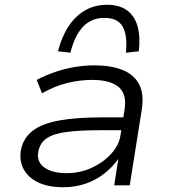

<svg xmlns="http://www.w3.org/2000/svg" viewBox="-20 -777 709 805"><path d="M244 8Q182 8 139.5 -12.5Q97 -33 78.5 -69Q60 -105 68 -150Q79 -200 118 -229.5Q157 -259 229 -272Q301 -285 411 -285H513L504 -231H400Q312 -231 257.5 -223.5Q203 -216 175.5 -197Q148 -178 141 -143Q132 -100 165 -75.5Q198 -51 260 -51Q315 -51 363.5 -73Q412 -95 445.5 -131.5Q479 -168 485 -209L502 -316Q513 -382 477.5 -412Q442 -442 366 -442Q315 -442 262 -429Q209 -416 156 -386L134 -442Q170 -461 210.5 -475Q251 -489 293.5 -496Q336 -503 376 -503Q445 -503 493 -484Q541 -465 563 -424Q585 -383 574 -315L524 0H459L476 -111Q454 -79 420 -51.5Q386 -24 342 -8Q298 8 244 8ZM275 -556 223 -562Q239 -624 268 -667.5Q297 -711 337.5 -734Q378 -757 429 -757Q480 -757 512 -734Q544 -711 556.5 -667.5Q569 -624 562 -562L508 -556Q515 -630 494 -666Q473 -702 418 -702Q364 -702 329 -666Q294 -630 275 -556Z"/></svg>

Font: Nunito Sans 7pt SemiExpanded Light
Style: Italic
Weight: 300
Width: 6
Italic angle: -9°
Designer: Vernon Adams
Foundry: Vernon Adams
Version: Version 3.101;gftools[0.9.27]